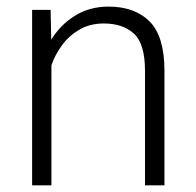

<svg xmlns="http://www.w3.org/2000/svg" viewBox="-20 -558 590 578"><path d="M292.5 -487.3Q251 -487.3 219.7 -469.2Q188.5 -451.2 167.2 -422.6Q146 -394 134.8 -361.8V0H76.7V-528.3H132.3L134.3 -438.5Q161.6 -483.4 205.8 -510.7Q250 -538.1 306.6 -538.1Q385.7 -538.1 430.4 -493.4Q475.1 -448.7 475.1 -344.2V0H416.5V-344.7Q416.5 -426.3 383.1 -456.8Q349.6 -487.3 292.5 -487.3Z"/></svg>

Font: Vazirmatn RD UI ExtraLight
Style: Regular
Weight: 200
Designer: Saber Rastikerdar
Foundry: Saber Rastikerdar
Version: Version 33.003